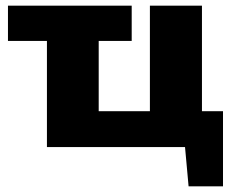

<svg xmlns="http://www.w3.org/2000/svg" viewBox="-20 -517 809 675"><path d="M507 0V-497H690V0ZM145 0V-497H327V0ZM322 0V-126H764V0ZM643 138 630 -5H764V138ZM8 -373V-497H443V-373Z"/></svg>

Font: Exo 2 ExtraBold
Style: Regular
Weight: 800
Designer: Natanael Gama
Foundry: Natanael Gama
Version: Version 2.010